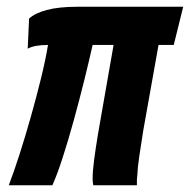

<svg xmlns="http://www.w3.org/2000/svg" viewBox="-20 -548 562 568"><path d="M6 0Q21 -39 38 -92Q55 -145 71.5 -203.5Q88 -262 101.5 -317Q115 -372 122 -415Q103 -415 88 -412.5Q73 -410 62 -404L66 -493Q83 -509 118.5 -518.5Q154 -528 208 -528H522L494 -415H449L404 -163Q397 -119 392 -85.5Q387 -52 386 -26Q385 -21 385 -13.5Q385 -6 385 0H256Q255 -4 254.5 -9Q254 -14 254 -20Q254 -41 258.5 -75.5Q263 -110 270 -152L316 -415H254Q244 -370 229.5 -311.5Q215 -253 198.5 -193Q182 -133 165.5 -82Q149 -31 135 0Z"/></svg>

Font: Archivo ExtraCondensed ExtraBold
Style: Italic
Weight: 800
Width: 2
Italic angle: -10°
Designer: Hector Gatti
Foundry: Omnibus-Type
Version: Version 2.001